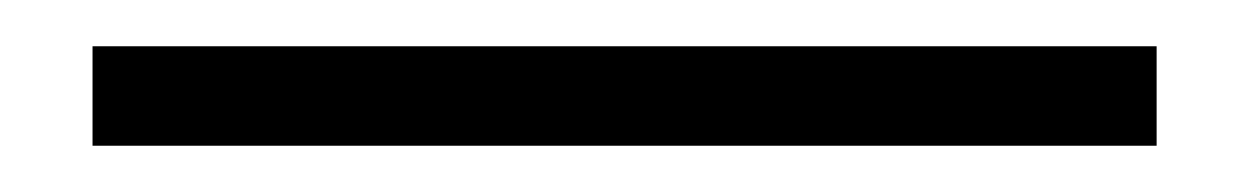

<svg xmlns="http://www.w3.org/2000/svg" viewBox="-20 -20 540 83"><path d="M20 43V0H480V43Z"/></svg>

Font: Nunito Sans Light
Style: Regular
Weight: 300
Designer: Vernon Adams
Foundry: Vernon Adams
Version: Version 3.101; ttfautohint (v1.8.4.7-5d5b);gftools[0.9.27]